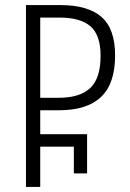

<svg xmlns="http://www.w3.org/2000/svg" viewBox="-20 -734 511 754"><path d="M82 0V-714H218Q325 -714 378.5 -667.5Q432 -621 432 -516Q432 -406 377 -353.5Q322 -301 212 -301H138V-207H322V-53H270V-158H138V0ZM138 -350H211Q293 -350 334 -388Q375 -426 375 -515Q375 -596 335.5 -630.5Q296 -665 213 -665H138Z"/></svg>

Font: Noto Sans Georgian Condensed Light
Style: Regular
Weight: 300
Width: 3
Designer: Monotype Design Team, Akaki Razmadze
Foundry: Google LLC
Version: Version 2.005; ttfautohint (v1.8.4.7-5d5b)